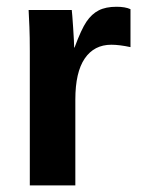

<svg xmlns="http://www.w3.org/2000/svg" viewBox="-20 -559 429 579"><path d="M69.9 0V-404.8Q69.9 -448.2 68.7 -477.1Q67.5 -506 66.3 -528.9H196.4Q197.6 -520.5 200.6 -475.3Q203.6 -430.1 203.6 -415.7H204.8Q225.3 -471.1 241 -494Q256.6 -516.9 277.7 -527.7Q298.8 -538.6 331.3 -538.6Q357.8 -538.6 373.5 -531.3V-416.9Q339.8 -424.1 315.7 -424.1Q263.9 -424.1 235.5 -382.5Q207.2 -341 207.2 -259V0Z"/></svg>

Font: Ramabhadra
Style: Regular
Weight: 400
Designer: Purushoth Kumar Guthula
Foundry: Andhrapradesh Society for Knowledge Networks
Version: Version 1.0.5; ttfautohint (vUNKNOWN) -l 7 -r 28 -G 50 -x 13